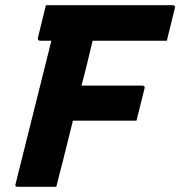

<svg xmlns="http://www.w3.org/2000/svg" viewBox="-20 -720 695 740"><path d="M197 0H48Q36 0 40 -11Q74 -149 109 -287Q144 -425 178 -563H134Q129 -563 127 -566.5Q125 -570 126 -574Q134 -607 141.5 -637Q149 -667 157 -700H646Q651 -700 653.5 -696.5Q656 -693 654 -689Q646 -656 638.5 -626Q631 -596 623 -563H337Q332 -541 326.5 -519.5Q321 -498 316 -476Q311 -455 305.5 -433.5Q300 -412 294 -390H529Q533 -390 536 -387Q539 -384 537 -379L506 -255H261Q251 -216 241.5 -176.5Q232 -137 222 -98Q215 -71 208.5 -46Q202 -21 197 0Z"/></svg>

Font: Recursive Mn Lnr St XBd
Style: Italic
Weight: 800
Italic angle: -15°
Monospace: yes
Version: Version 1.079;hotconv 1.0.112;makeotfexe 2.5.65598; ttfautoh